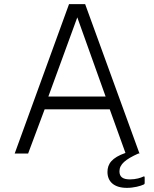

<svg xmlns="http://www.w3.org/2000/svg" viewBox="-20 -743 745 929"><path d="M672 112C662 117 638 125 609 125C573 125 558 112 558 86C558 52 587 28 649 0H655L392 -723H314L51 0H116L196 -214H511L587 -3C521 20 500 50 500 89C500 135 531 166 594 166C628 166 660 157 675 150C679 148 680 146 680 141V117C680 110 678 109 672 112ZM214 -276 354 -659 491 -276Z"/></svg>

Font: United Sans ExtraLight
Style: Regular
Weight: 200
Designer: Pablo Impallari, Rodrigo Fuenzalida (Modified by Dan O. Williams)
Version: Version 1.000;PS 001.000;hotconv 1.0.88;makeotf.lib2.5.64775